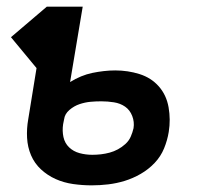

<svg xmlns="http://www.w3.org/2000/svg" viewBox="-20 -550 640 578"><path d="M256 8Q228 8 200 4Q172 0 147.5 -11Q123 -22 103.5 -40Q84 -58 73.5 -82.5Q63 -107 61.5 -135Q60 -163 65 -191L90 -345L13 -438L121 -530H229L191 -303Q207 -313 224 -320Q241 -327 258 -330.5Q275 -334 292.5 -336Q310 -338 327 -338Q365 -338 400 -327Q435 -316 458 -290Q481 -264 487.5 -227Q494 -190 488 -153Q484 -128 474 -103.5Q464 -79 445.5 -59.5Q427 -40 403.5 -26.5Q380 -13 355.5 -5.5Q331 2 306 5Q281 8 256 8ZM258 -84Q271 -84 284 -85.5Q297 -87 310 -90.5Q323 -94 335 -100.5Q347 -107 357.5 -116.5Q368 -126 373.5 -138.5Q379 -151 382 -164Q385 -183 378 -201Q371 -219 356.5 -229Q342 -239 323 -242Q304 -245 285 -245Q268 -245 252 -243.5Q236 -242 219.5 -236.5Q203 -231 189 -219Q175 -207 173 -191L170 -176Q167 -156 171 -137.5Q175 -119 188 -106.5Q201 -94 219.5 -89Q238 -84 258 -84Z"/></svg>

Font: Iosevka Slab Semibold Extended
Style: Italic
Weight: 600
Width: 7
Italic angle: -9°
Monospace: yes
Designer: Belleve Invis
Foundry: Belleve Invis
Version: Version 11.1.0; ttfautohint (v1.8.3)